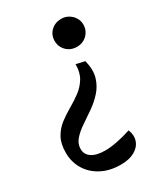

<svg xmlns="http://www.w3.org/2000/svg" viewBox="-177 -506 698 803"><g transform="rotate(-30 172.0 -104.5)"><path d="M210 -236.3 252 -226.6Q263.7 -178.7 253.4 -144.5Q243.2 -110.4 220.2 -85Q197.3 -59.6 168.5 -39.6Q139.6 -19.5 112.8 -1.5Q85.9 16.6 68.4 36.6Q50.8 56.6 50.8 82Q50.8 108.4 73.2 123.5Q95.7 138.7 137.7 138.7Q163.1 138.7 195.8 132.3Q228.5 126 263.7 114.3Q275.4 143.6 266.6 168.5Q257.8 193.4 231.4 208Q205.1 222.7 165 222.7Q112.3 222.7 72.8 202.1Q33.2 181.6 11.2 145.5Q-10.7 109.4 -10.7 64.5Q-10.7 21.5 4.9 -6.8Q20.5 -35.2 45.9 -54.7Q71.3 -74.2 99.6 -90.3Q127.9 -106.4 152.8 -125Q177.7 -143.6 193.8 -169.9Q210 -196.3 210 -236.3ZM252 -430.7Q271.5 -430.7 287.1 -421.4Q302.7 -412.1 312 -397Q321.3 -381.8 321.3 -363.3Q321.3 -344.7 312 -329.1Q302.7 -313.5 287.1 -304.7Q271.5 -295.9 252 -295.9Q232.4 -295.9 216.8 -304.7Q201.2 -313.5 191.9 -329.1Q182.6 -344.7 182.6 -363.3Q182.6 -392.6 202.6 -411.6Q222.7 -430.7 252 -430.7Z"/></g></svg>

Font: Crimson Pro Medium
Style: Italic
Weight: 500
Italic angle: -12°
Designer: Jacques Le Bailly
Foundry: Baron von Fonthausen
Version: Version 1.003